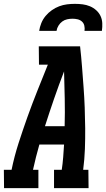

<svg xmlns="http://www.w3.org/2000/svg" viewBox="-49 -975 550 995"><path d="M-28 0 -29 -95H11Q25 -164 47 -232.5Q69 -301 93.5 -369.5Q118 -438 145 -505.5Q172 -573 199 -640H153L152 -735H366Q372 -682 376 -629.5Q380 -577 384 -524Q388 -471 390 -417.5Q392 -364 392.5 -310.5Q393 -257 391 -203Q389 -149 382 -95H409L410 0H231V-95H271Q276 -128 278.5 -161Q281 -194 283 -226H155Q146 -194 137.5 -161Q129 -128 122 -95H150V0ZM184 -321H286Q288 -393 286.5 -464Q285 -535 283 -605Q256 -535 231.5 -464Q207 -393 184 -321ZM154 -815Q157 -835 165 -855Q173 -875 187 -892Q201 -909 219.5 -922Q238 -935 258 -942.5Q278 -950 298.5 -952.5Q319 -955 339 -955Q360 -955 379.5 -952.5Q399 -950 417 -942.5Q435 -935 449.5 -922Q464 -909 472 -892Q480 -875 481 -855Q482 -835 479 -815H389Q391 -829 388 -842Q385 -855 375.5 -863.5Q366 -872 353 -875Q340 -878 327 -878Q313 -878 299 -875Q285 -872 273.5 -863.5Q262 -855 254 -842Q246 -829 244 -815Z"/></svg>

Font: Iosevka QP
Style: Bold Italic
Weight: 700
Italic angle: -9°
Designer: Belleve Invis
Foundry: Belleve Invis
Version: Version 20.0.0; ttfautohint (v1.8.4)